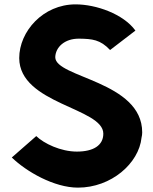

<svg xmlns="http://www.w3.org/2000/svg" viewBox="-20 -851 702 879"><path d="M34 -130C101 -65 228 8 337 8C489 8 616 -103 628 -221C630 -229 631 -237 631 -245C631 -480 233 -495 233 -589C234 -634 275 -675 343 -674C402 -673 439 -670 484 -622L600 -711C545 -787 420 -831 326 -831C177 -831 68 -707 68 -585C69 -374 453 -358 453 -239C453 -185 407 -157 332 -157C258 -157 181 -194 146 -228Z"/></svg>

Font: Rabbid Highway Sign IV
Style: Bd
Weight: 400
Foundry: Cannot Into Space Fonts
Version: Version 0.277